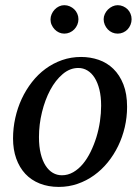

<svg xmlns="http://www.w3.org/2000/svg" viewBox="-20 -716 546 748"><path d="M374 -304.2Q374 -339.8 367.2 -367.2Q360.4 -394.5 348.6 -413.1Q336.9 -431.6 320.6 -441.4Q304.2 -451.2 285.2 -451.2Q252.4 -451.2 224.4 -427.5Q196.3 -403.8 175.8 -365.5Q155.3 -327.1 143.6 -279.1Q131.8 -231 131.8 -182.1Q131.8 -145 138.7 -117.2Q145.5 -89.4 157.7 -70.6Q169.9 -51.8 186 -42.5Q202.1 -33.2 221.2 -33.2Q244.6 -33.2 265.4 -45.2Q286.1 -57.1 303 -77.4Q319.8 -97.7 333 -124.5Q346.2 -151.4 355.5 -181.4Q364.7 -211.4 369.4 -243.2Q374 -274.9 374 -304.2ZM475.1 -299.8Q475.1 -259.3 466.1 -220.5Q457 -181.6 440.2 -147Q423.3 -112.3 399.7 -83.3Q376 -54.2 346.4 -33Q316.9 -11.7 282.2 0.2Q247.6 12.2 209 12.2Q168 12.2 134.8 -1Q101.6 -14.2 78.6 -38.8Q55.7 -63.5 43.2 -98.4Q30.8 -133.3 30.8 -176.8Q30.8 -217.3 39.6 -256.6Q48.3 -295.9 64.7 -331.1Q81.1 -366.2 104.5 -396.2Q127.9 -426.3 157.5 -448Q187 -469.7 221.9 -481.9Q256.8 -494.1 295.9 -494.1Q332 -494.1 364.5 -482.9Q397 -471.7 421.6 -447.8Q446.3 -423.8 460.7 -387.2Q475.1 -350.6 475.1 -299.8ZM285.6 -641.1Q285.6 -629.9 281.2 -619.6Q276.9 -609.4 269.3 -601.6Q261.7 -593.8 251.7 -589.4Q241.7 -585 230.5 -585Q219.7 -585 210 -589.4Q200.2 -593.8 192.9 -601.6Q185.5 -609.4 181.2 -619.1Q176.8 -628.9 176.8 -640.1Q176.8 -650.9 181.2 -660.9Q185.5 -670.9 192.9 -678.7Q200.2 -686.5 210 -691.2Q219.7 -695.8 230.5 -695.8Q241.7 -695.8 251.7 -691.4Q261.7 -687 269.3 -679.7Q276.9 -672.4 281.2 -662.4Q285.6 -652.3 285.6 -641.1ZM492.7 -641.1Q492.7 -629.9 488.5 -619.6Q484.4 -609.4 477.1 -601.6Q469.7 -593.8 459.7 -589.4Q449.7 -585 438.5 -585Q427.2 -585 417.2 -589.4Q407.2 -593.8 399.9 -601.6Q392.6 -609.4 388.2 -619.6Q383.8 -629.9 383.8 -641.1Q383.8 -651.4 388.4 -661.4Q393.1 -671.4 400.6 -679Q408.2 -686.5 418.2 -691.2Q428.2 -695.8 438.5 -695.8Q449.7 -695.8 459.7 -691.4Q469.7 -687 477.1 -679.7Q484.4 -672.4 488.5 -662.4Q492.7 -652.3 492.7 -641.1Z"/></svg>

Font: Charis SIL Eur
Style: Italic
Weight: 400
Italic angle: -11°
Foundry: SIL International
Version: Version 5.000